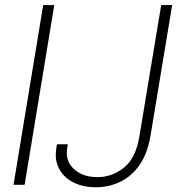

<svg xmlns="http://www.w3.org/2000/svg" viewBox="-20 -748 719 777"><path d="M199.7 -727.5 79.6 0H34.7L154.8 -727.5ZM368.2 9.8Q314.9 9.8 276.1 -10.3Q237.3 -30.3 218.8 -65.9Q200.2 -101.6 208 -147.9L210.4 -164.1H254.4L252 -147.9Q243.2 -97.2 278.8 -64.2Q314.5 -31.2 375 -31.2Q433.6 -31.2 481.7 -69.6Q529.8 -107.9 544.4 -197.8L632.3 -727.5H676.8L588.9 -197.8Q576.7 -125.5 544.2 -79.6Q511.7 -33.7 466.1 -12Q420.4 9.8 368.2 9.8Z"/></svg>

Font: Inter Display Extra Light
Style: Italic
Weight: 200
Italic angle: -9.39999°
Designer: Rasmus Andersson
Foundry: rsms
Version: Version 4.000;git-4fc901f